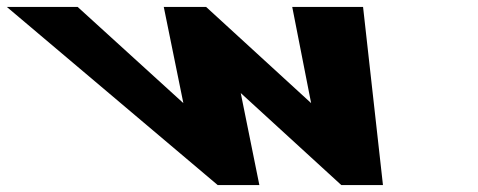

<svg xmlns="http://www.w3.org/2000/svg" viewBox="-372 -533 1378 553"><path d="M375 0 321.4 -265 611 0H731L673.7 -513H469.7L524.1 -236L221.7 -513H99.7L156.1 -236L-148.3 -513H-352.3L255 0Z"/></svg>

Font: Hussar
Style: BdOpOblSeven
Weight: 700
Foundry: Cannot Into Space Fonts
Version: Version 2.00